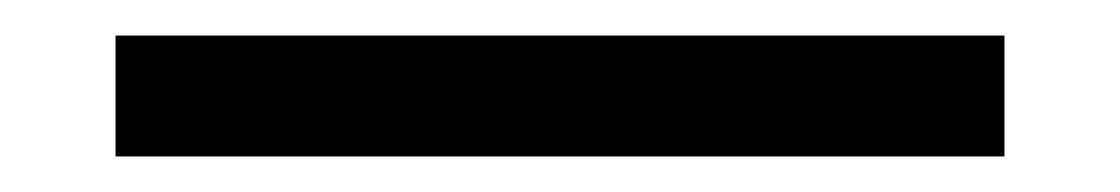

<svg xmlns="http://www.w3.org/2000/svg" viewBox="-20 -9 630 108"><path d="M45 79H545V11H45Z"/></svg>

Font: Noto Serif CJK JP
Style: Bold
Weight: 700
Designer: Ryoko NISHIZUKA 西塚涼子 (kana & ideographs); Frank Grießhammer (Latin, Greek & Cyrillic); Wenlong ZHANG 张文龙 (bopomofo); San
Foundry: Adobe Systems Incorporated
Version: Version 1.000;PS 1;hotconv 16.6.53;makeotf.lib2.5.65590